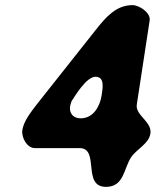

<svg xmlns="http://www.w3.org/2000/svg" viewBox="-20 -727 613 748"><path d="M67 -220C63 -191 85 -150 116 -150H290C370 -150 298 1 393 1C463 1 462 -70 490 -113C512 -147 560 -166 566 -207C573 -253 506 -278 513 -320L563 -647C568 -677 523 -707 496 -707C433 -707 393 -661 355 -613C320 -569 158 -364 123 -320C101 -291 72 -255 67 -220ZM253 -313C253 -316 258 -330 259 -333C271 -351 316 -428 352 -428C389 -428 380 -383 376 -356C370 -315 345 -266 294 -266C266 -266 249 -285 253 -313Z"/></svg>

Font: Asimov Print
Style: Regular
Weight: 500
Designer: Google
Version: Version 2.000980: 2014